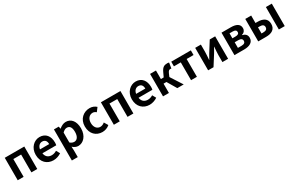

<svg xmlns="http://www.w3.org/2000/svg" viewBox="232 -2252 6352 4146"><g transform="rotate(-30 3408.0 -179.5)"><path d="M79 0H226V-444H420V0H566V-560H79Z M968 14C1037 14 1108 -10 1163 -48L1113 -138C1072 -113 1033 -100 988 -100C904 -100 844 -147 832 -238H1177C1181 -252 1184 -279 1184 -306C1184 -462 1104 -574 950 -574C817 -574 689 -461 689 -280C689 -95 811 14 968 14ZM829 -337C841 -418 893 -460 952 -460C1025 -460 1058 -412 1058 -337Z M1305 215H1452V44L1447 -47C1489 -8 1537 14 1586 14C1709 14 1824 -97 1824 -289C1824 -461 1741 -574 1604 -574C1543 -574 1486 -542 1439 -502H1436L1425 -560H1305ZM1554 -107C1523 -107 1488 -118 1452 -149V-396C1490 -434 1524 -453 1562 -453C1639 -453 1673 -394 1673 -287C1673 -165 1620 -107 1554 -107Z M2187 14C2249 14 2317 -7 2370 -54L2312 -151C2281 -125 2244 -106 2203 -106C2122 -106 2064 -174 2064 -280C2064 -385 2122 -454 2208 -454C2239 -454 2265 -441 2293 -418L2363 -511C2322 -548 2269 -574 2200 -574C2048 -574 1914 -466 1914 -280C1914 -94 2033 14 2187 14Z M2476 0H2623V-444H2817V0H2963V-560H2476Z M3365 14C3434 14 3505 -10 3560 -48L3510 -138C3469 -113 3430 -100 3385 -100C3301 -100 3241 -147 3229 -238H3574C3578 -252 3581 -279 3581 -306C3581 -462 3501 -574 3347 -574C3214 -574 3086 -461 3086 -280C3086 -95 3208 14 3365 14ZM3226 -337C3238 -418 3290 -460 3349 -460C3422 -460 3455 -412 3455 -337Z M3702 0H3849V-232H3921L4058 0H4218L4029 -293L4063 -372C4087 -426 4109 -434 4137 -434C4145 -434 4151 -432 4158 -430L4181 -566C4169 -572 4154 -574 4139 -574C4063 -574 4016 -553 3970 -456L3919 -347H3849V-560H3702Z M4401 0H4547V-444H4719V-560H4230V-444H4401Z M4827 0H4961L5125 -259C5143 -291 5172 -344 5192 -377H5196C5190 -307 5183 -233 5183 -176V0H5325V-560H5190L5027 -300C5009 -268 4979 -216 4960 -182H4957C4962 -252 4969 -327 4969 -383V-560H4827Z M5483 0H5727C5855 0 5957 -46 5957 -161C5957 -238 5909 -276 5841 -292V-297C5905 -315 5935 -362 5935 -413C5935 -523 5839 -560 5714 -560H5483ZM5626 -337V-461H5705C5768 -461 5794 -438 5794 -398C5794 -360 5768 -337 5703 -337ZM5626 -98V-238H5715C5783 -238 5814 -210 5814 -170C5814 -127 5786 -98 5718 -98Z M6076 0H6274C6408 0 6509 -50 6509 -189C6509 -324 6408 -374 6274 -374H6223V-560H6076ZM6223 -113V-265H6266C6335 -265 6369 -240 6369 -190C6369 -137 6335 -113 6266 -113ZM6590 0H6737V-560H6590Z"/></g></svg>

Font: Noto Sans TC
Style: Bold
Weight: 700
Designer: Ryoko NISHIZUKA 西塚涼子 (kana, bopomofo & ideographs); Paul D. Hunt (Latin, Greek & Cyrillic); Sandoll Communications 산돌커뮤니
Foundry: Adobe
Version: Version 2.004;hotconv 1.0.118;makeotfexe 2.5.65603